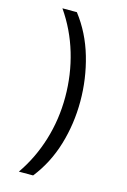

<svg xmlns="http://www.w3.org/2000/svg" viewBox="-137 -855 694 1053"><g transform="rotate(15 209.5 -328.5)"><path d="M82 135Q150 37 186 -80.5Q222 -198 222 -325Q222 -453 186.5 -572Q151 -691 81 -792H163Q237 -696 272.5 -574Q308 -452 308 -324Q308 -196 272.5 -77.5Q237 41 163 135Z"/></g></svg>

Font: lgurmukhi25
Style: Book
Weight: 400
Designer: Jelle Bosma - Monotype Design Team
Foundry: Monotype Imaging Inc.
Version: Version 2.003